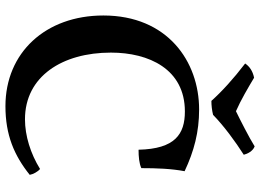

<svg xmlns="http://www.w3.org/2000/svg" viewBox="-142 -782 933 688"><g transform="rotate(90 324.0 -437.5)"><path d="M341 -729C357 -729 375 -731 391 -735C431 -774 487 -815 534 -845C531 -858 521 -878 504 -884C474 -865 407 -831 378 -817C339 -834 293 -861 258 -882C234 -877 218 -866 207 -850C262 -808 308 -766 341 -729ZM360 9C463 9 536 -22 606 -78C604 -90 595 -107 585 -115C530 -81 466 -61 407 -61C253 -61 168 -195 168 -369C168 -505 227 -634 379 -634C460 -634 513 -599 516 -468C540 -468 565 -470 582 -478C582 -533 584 -586 593 -633C521 -667 452 -685 372 -685C199 -685 35 -571 35 -342C35 -135 168 9 360 9Z"/></g></svg>

Font: Vollkorn Semibold
Style: Regular
Weight: 600
Designer: Friedrich Althausen
Foundry: Friedrich Althausen
Version: Version 4.015;PS 004.015;hotconv 1.0.88;makeotf.lib2.5.64775